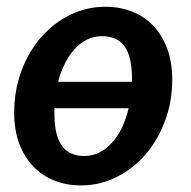

<svg xmlns="http://www.w3.org/2000/svg" viewBox="-20 -541 564 568"><path d="M219.5 7.5C256.5 7.5 291.3 -0.6 324 -16.8C356.7 -32.9 385.2 -55.1 409.8 -83.2C434.2 -111.4 453.7 -144.6 468 -182.8C482.3 -220.9 489.5 -262 489.5 -306C489.5 -340.3 484.5 -370.8 474.5 -397.5C464.5 -424.2 450.8 -446.7 433.2 -465C415.8 -483.3 394.9 -497.2 370.8 -506.8C346.6 -516.2 320.3 -521 292 -521C255 -521 220.2 -513 187.5 -497C154.8 -481 126.2 -459 101.8 -431C77.2 -403 57.8 -369.8 43.5 -331.5C29.2 -293.2 22 -251.8 22 -207.5C22 -173.2 27 -142.7 37 -116C47 -89.3 60.8 -66.8 78.5 -48.5C96.2 -30.2 117 -16.2 141 -6.8C165 2.8 191.2 7.5 219.5 7.5ZM229.5 -79.5C199.5 -79.5 177.2 -89.8 162.8 -110.2C148.2 -130.8 141 -162.7 141 -206V-221H360.5C355.8 -200.7 349.4 -181.8 341.2 -164.5C333.1 -147.2 323.4 -132.2 312.2 -119.8C301.1 -107.2 288.6 -97.4 274.8 -90.2C260.9 -83.1 245.8 -79.5 229.5 -79.5ZM282 -434C312 -434 334.2 -423.8 348.8 -403.5C363.2 -383.2 370.5 -351.2 370.5 -307.5V-299H152C157 -318.7 163.7 -336.8 172 -353.2C180.3 -369.8 190 -384 201 -396C212 -408 224.2 -417.3 237.8 -424C251.2 -430.7 266 -434 282 -434Z"/></svg>

Font: Lato
Style: Bold Italic
Weight: 700
Italic angle: -7°
Designer: Lukasz Dziedzic
Foundry: tyPoland Lukasz Dziedzic
Version: Version 2.007; 2014-02-27